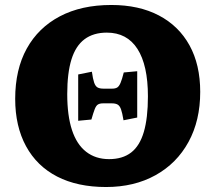

<svg xmlns="http://www.w3.org/2000/svg" viewBox="-20 -737 862 771"><path d="M406 14Q291 14 209.5 -28Q128 -70 84.5 -150Q41 -230 41 -340Q41 -458 87.5 -542Q134 -626 220.5 -671.5Q307 -717 427 -717Q538 -717 618 -675Q698 -633 741 -555Q784 -477 784 -368Q784 -253 737 -167Q690 -81 604.5 -33.5Q519 14 406 14ZM418 -98Q472 -98 506.5 -124.5Q541 -151 557.5 -207Q574 -263 574 -350Q574 -475 532 -540.5Q490 -606 409 -606Q355 -606 319.5 -579.5Q284 -553 267 -498.5Q250 -444 250 -359Q250 -273 269 -215Q288 -157 326 -127.5Q364 -98 418 -98ZM294 -252V-438L349 -449Q353 -420 358 -405.5Q363 -391 371.5 -386Q380 -381 396 -381H430Q443 -381 450.5 -385.5Q458 -390 464 -404Q470 -418 477 -446L531 -451V-265L476 -254Q471 -284 466 -298Q461 -312 452.5 -317Q444 -322 429 -322H394Q381 -322 373.5 -317.5Q366 -313 360.5 -299Q355 -285 347 -257Z"/></svg>

Font: Literata 18pt ExtraBold
Style: Regular
Weight: 800
Designer: Latin by Veronika Burian and Jose Scaglione. Greek by Irene Vlachou. Cyrillic by Vera Evstafieva.
Foundry: TypeTogether
Version: Version 3.103;gftools[0.9.29]